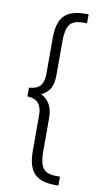

<svg xmlns="http://www.w3.org/2000/svg" viewBox="-92 -753 484 910"><g transform="rotate(10 149.5 -298.0)"><path d="M110 -25V-199Q110 -237 93.5 -256Q77 -275 40 -277V-319Q77 -321 93.5 -340Q110 -359 110 -397V-571Q110 -644 140.5 -677Q171 -710 242 -710H258V-667H238Q193 -667 175.5 -643.5Q158 -620 158 -564V-401Q158 -361 146 -338Q134 -315 103 -298Q159 -270 159 -195V-32Q159 24 176.5 47.5Q194 71 238 71H258V114H242Q172 114 141 81Q110 48 110 -25Z"/></g></svg>

Font: Sarabun ExtraLight
Style: Regular
Weight: 275
Designer: Suppakit Chalermlarp | Katatrad Co.,Ltd.
Foundry: Cadson Demak Co.,Ltd.
Version: Version 1.000; ttfautohint (v1.6)